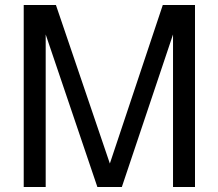

<svg xmlns="http://www.w3.org/2000/svg" viewBox="-20 -749 873 769"><path d="M468 0H370L163 -611V0H75V-729H204L420 -94L632 -729H761V0H673V-611Z"/></svg>

Font: Ekushey Amar Bangla
Style: Regular
Weight: 400
Designer: Al Mamun Sumon
Foundry: Al Mamun Sumon
Version: Version 1.0